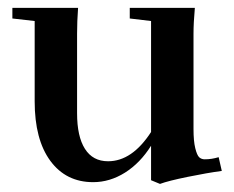

<svg xmlns="http://www.w3.org/2000/svg" viewBox="-20 -448 590 484"><path d="M214.8 11.2Q146.5 11.2 106.9 -42.5Q67.4 -96.2 67.4 -192.4V-395L11.2 -401.4V-428.2H176.8Q174.3 -394 174.3 -363.3V-162.6Q174.3 -104 194.1 -72.8Q213.9 -41.5 252.4 -41.5Q313 -41.5 360.8 -115.2V-395L307.1 -401.4V-428.2H471.2Q467.8 -390.1 467.8 -363.3V-122.6Q467.8 -92.3 472.2 -74.5Q476.6 -56.6 482.2 -51.5Q487.8 -46.4 496.1 -46.4Q513.7 -46.4 531.2 -51.8L539.1 -17.1Q502.4 -12.2 453.4 -2.2Q404.3 7.8 383.3 15.6L360.8 6.3V-80.6Q333.5 -37.1 295.2 -12.9Q256.8 11.2 214.8 11.2Z"/></svg>

Font: Elstob 14pt SemiBold
Style: Regular
Weight: 600
Designer: Peter S. Baker
Version: Version 1.015